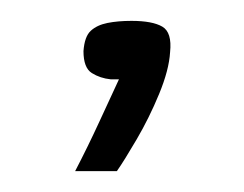

<svg xmlns="http://www.w3.org/2000/svg" viewBox="-20 -76 234 184"><path d="M52 88Q64 65 75.5 40Q87 15 94 0Q92 0 90.5 0Q89 0 86 0Q76 -1 68 -6Q60 -11 60 -27Q61 -41 67 -46.5Q73 -52 83 -54Q93 -56 106 -56Q126 -56 135.5 -50.5Q145 -45 143 -26Q142 -9 132.5 14Q123 37 111 57.5Q99 78 92 88Z"/></svg>

Font: Genos
Style: Italic
Weight: 400
Italic angle: -8°
Version: Version 1.010